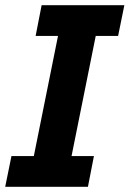

<svg xmlns="http://www.w3.org/2000/svg" viewBox="-24 -718 498 738"><path d="M314 0H-4L20 -118H106L199 -580H113L136 -698H454L430 -580H344L251 -118H337Z"/></svg>

Font: IBM Plex Sans
Style: Bold Italic
Weight: 700
Italic angle: -11.31°
Designer: Mike Abbink, Paul van der Laan, Pieter van Rosmalen
Foundry: Bold Monday
Version: Version 3.201